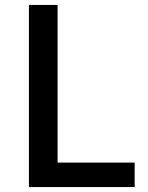

<svg xmlns="http://www.w3.org/2000/svg" viewBox="-20 -757 598 777"><path d="M97 0V-737H213V-99H525V0Z"/></svg>

Font: Source Han Sans TC Medium
Style: Regular
Weight: 500
Designer: Ryoko NISHIZUKA Ë•øÂ°öÊ∂ºÂ≠ê (kana, bopomofo & ideographs); Paul D. Hunt (Latin, Greek & Cyrillic); Sandoll Communicatio
Foundry: Adobe
Version: Version 2.004;hotconv 1.0.118;makeotfexe 2.5.65603